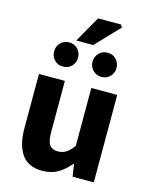

<svg xmlns="http://www.w3.org/2000/svg" viewBox="-129 -957 827 1052"><g transform="rotate(15 284.0 -431.0)"><path d="M214 12Q133 12 96.5 -41.5Q60 -95 60 -188V-496H207V-207Q207 -153 222 -133Q237 -113 269 -113Q296 -113 316 -126Q336 -139 357 -168V-496H504V0H384L373 -69H370Q339 -32 302 -10Q265 12 214 12ZM176 -569Q146 -569 127 -589Q108 -609 108 -637Q108 -666 127 -686Q146 -706 176 -706Q206 -706 225 -686Q244 -666 244 -637Q244 -609 225 -589Q206 -569 176 -569ZM394 -569Q365 -569 345.5 -589Q326 -609 326 -637Q326 -666 345.5 -686Q365 -706 394 -706Q424 -706 443 -686Q462 -666 462 -637Q462 -609 443 -589Q424 -569 394 -569ZM210 -726 294 -874H424L433 -859L306 -726Z"/></g></svg>

Font: Source Sans 3 ExtraLight
Style: Bold
Weight: 700
Version: Version 3.052;hotconv 1.1.0;makeotfexe 2.6.0